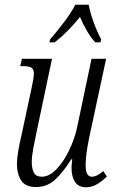

<svg xmlns="http://www.w3.org/2000/svg" viewBox="-20 -786 494 816"><path d="M347 10Q314 10 299 -12.5Q284 -35 284 -72Q284 -87 287 -109H283Q252 -59 217 -25Q182 9 133 9Q88 9 70 -19Q52 -47 52 -89Q52 -112 57.5 -144Q63 -176 70 -205L113 -406Q118 -429 121 -446Q124 -463 124 -474Q124 -491 114 -498Q104 -505 76 -505H66L73 -536H201L134 -218Q127 -186 121 -153Q115 -120 115 -97Q115 -69 124 -52Q133 -35 158 -35Q189 -35 219.5 -66.5Q250 -98 273.5 -146.5Q297 -195 308 -246L369 -536H431L358 -196Q352 -166 348 -138Q344 -110 344 -86Q344 -57 351 -46Q358 -35 370 -35Q392 -35 419 -59L434 -36Q417 -18 394 -4Q371 10 347 10ZM193 -619Q222 -652 252 -691.5Q282 -731 300 -766H357Q363 -732 378 -691Q393 -650 410 -619L407 -606H385Q366 -626 348.5 -656.5Q331 -687 320 -714Q297 -685 269.5 -657Q242 -629 212 -606H190Z"/></svg>

Font: Noto Serif ExtraCondensed Light
Style: Italic
Weight: 300
Width: 2
Italic angle: -12°
Designer: Monotype Design Team
Foundry: Monotype Imaging Inc.
Version: Version 2.014; ttfautohint (v1.8.4.7-5d5b)